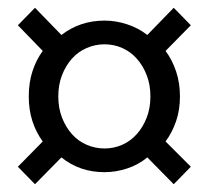

<svg xmlns="http://www.w3.org/2000/svg" viewBox="-20 -577 537 494"><path d="M70 -103 26 -148 90 -213Q73 -236 63.5 -265Q54 -294 54 -329Q54 -364 63.5 -393.5Q73 -423 90 -446L26 -512L70 -557L138 -487Q186 -524 249 -524Q278 -524 307 -514.5Q336 -505 359 -487L427 -557L471 -512L406 -446Q423 -423 433 -393.5Q443 -364 443 -329Q443 -294 433 -265Q423 -236 406 -213L471 -148L427 -103L359 -172Q336 -153 307 -143.5Q278 -134 249 -134Q185 -134 138 -172ZM249 -195Q273 -195 294.5 -204.5Q316 -214 332 -232Q348 -250 357.5 -274.5Q367 -299 367 -329Q367 -359 357.5 -383.5Q348 -408 332 -426Q316 -444 294.5 -453.5Q273 -463 249 -463Q225 -463 203 -453.5Q181 -444 165 -426Q149 -408 139.5 -383.5Q130 -359 130 -329Q130 -299 139.5 -274.5Q149 -250 165 -232Q181 -214 203 -204.5Q225 -195 249 -195Z"/></svg>

Font: TypoPRO Source Sans Pro
Style: Regular
Weight: 400
Designer: Paul D. Hunt
Foundry: Adobe Systems Incorporated
Version: Version 2.020;PS 2.000;hotconv 1.0.86;makeotf.lib2.5.63406